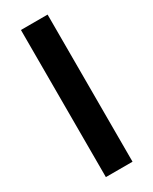

<svg xmlns="http://www.w3.org/2000/svg" viewBox="-191 -774 656 822"><g transform="rotate(-30 137.5 -363.5)"><path d="M203.5 0H71.7V-727.3H203.5Z"/></g></svg>

Font: Interop SemBd
Style: Regular
Weight: 600
Designer: Rasmus Andersson, Google, Jang Haemin
Foundry: jhaemin
Version: Version 1.008